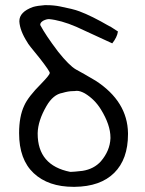

<svg xmlns="http://www.w3.org/2000/svg" viewBox="-20 -726 561 744"><path d="M213 -701Q238 -696 256.5 -691.5Q275 -687 288 -682Q336 -664 403 -625Q407 -624 415.5 -618Q424 -612 437 -604Q434 -582 415 -558L276 -622Q246 -635 219 -642.5Q192 -650 170 -652Q160 -652 148 -646Q136 -639 136 -631Q136 -630 136 -629Q146 -610 163 -584.5Q180 -559 205 -526Q248 -472 274 -457Q287 -450 306.5 -439Q326 -428 351 -413Q474 -333 476 -210Q476 -208 476 -206Q476 -109 422.5 -56Q369 -3 269 -2Q267 -2 265 -2Q167 -2 110.5 -55Q54 -108 54 -210Q54 -275 74 -317Q89 -351 140 -402Q172 -435 173 -443Q173 -450 135 -499Q87 -557 86 -562Q57 -607 55 -643Q55 -644 55 -644Q55 -680 108 -699Q125 -704 153 -706Q157 -706 162 -706Q188 -706 213 -701ZM126 -210Q126 -209 126 -208Q126 -85 252 -60Q253 -60 255 -60Q265 -60 300 -64Q344 -71 371 -101Q406 -142 408 -190Q408 -191 408 -193Q408 -242 371 -302Q347 -341 309 -364Q291 -374 278 -374Q277 -374 276 -374Q271 -373 268 -373Q266 -373 264 -373Q245 -373 222 -366Q186 -360 160 -315Q127 -258 126 -210Z"/></svg>

Font: New Athena Unicode
Style: Regular
Weight: 400
Designer: J. Rusten 1997; rev. by R. Hancock 2001, 2002, rev. by D. Mastronarde 2002-2021
Foundry: GreekKeys New Athena Unicode
Version: Version 5.008